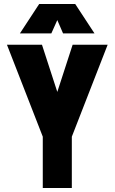

<svg xmlns="http://www.w3.org/2000/svg" viewBox="-20 -945 576 965"><path d="M268 -483 345 -720H521L341 -258V0H195V-258L15 -720H191ZM358 -925 455 -777H297L268 -844L238 -777H80L177 -925Z"/></svg>

Font: Akshar
Style: Bold
Weight: 700
Designer: Tall Chai
Foundry: Tall Chai
Version: Version 1.000